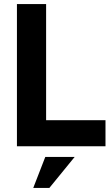

<svg xmlns="http://www.w3.org/2000/svg" viewBox="-20 -717 547 941"><path d="M63 -697H206V-128H497V0H63ZM202 52H346L222 204H143Z"/></svg>

Font: Hanken Grotesk ExtraBold
Style: Regular
Weight: 800
Designer: Alfredo Marco Pradil
Foundry: Hanken Design Co.
Version: Version 3.014